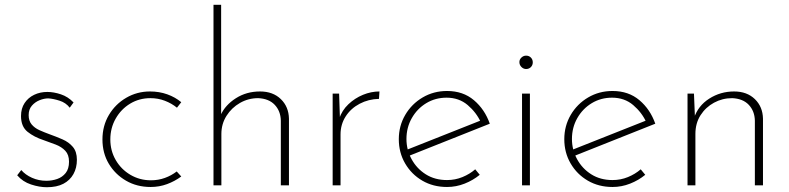

<svg xmlns="http://www.w3.org/2000/svg" viewBox="-20 -776 3306 804"><path d="M176 8Q145 8 110 -3.5Q75 -15 52 -42L69 -64Q86 -44 114 -31.5Q142 -19 174 -19Q198 -19 219.5 -26.5Q241 -34 255 -51.5Q269 -69 269 -99Q269 -128 253.5 -144.5Q238 -161 213.5 -170.5Q189 -180 163 -189Q123 -202 95.5 -224Q68 -246 68 -290Q68 -322 83 -344.5Q98 -367 123 -379Q148 -391 178 -391Q205 -391 235 -381Q265 -371 288 -347L272 -325Q256 -346 229 -354.5Q202 -363 182 -364Q165 -364 146 -356.5Q127 -349 113.5 -333.5Q100 -318 100 -294Q100 -270 112.5 -255Q125 -240 145 -231Q165 -222 187 -214Q215 -204 241.5 -192.5Q268 -181 285 -161Q302 -141 302 -107Q302 -73 287.5 -47Q273 -21 245.5 -6.5Q218 8 176 8Z M739 -37Q712 -17 679.5 -5Q647 7 611 7Q553 7 507.5 -19.5Q462 -46 435.5 -90.5Q409 -135 409 -192Q409 -249 436 -294.5Q463 -340 508.5 -366.5Q554 -393 608 -393Q647 -393 680.5 -381Q714 -369 739 -348L721 -325Q699 -343 670.5 -354Q642 -365 610 -365Q563 -365 525 -342Q487 -319 464.5 -279.5Q442 -240 442 -192Q442 -145 464.5 -106Q487 -67 526 -44Q565 -21 612 -21Q643 -21 670.5 -31Q698 -41 720 -58Z M874 0V-756H906V-279L904 -294Q923 -336 967.5 -364.5Q1012 -393 1069 -393Q1123 -393 1156 -361Q1189 -329 1190 -279V0H1156V-271Q1155 -311 1130.5 -337Q1106 -363 1061 -365Q1020 -365 985 -345Q950 -325 928.5 -291Q907 -257 907 -215V0Z M1400 -384 1404 -265 1400 -278Q1412 -314 1439 -339.5Q1466 -365 1500 -379Q1534 -393 1569 -393L1567 -362Q1523 -361 1486 -341.5Q1449 -322 1427.5 -288.5Q1406 -255 1406 -213V0H1373V-384Z M1852 7Q1794 7 1748.5 -19.5Q1703 -46 1676.5 -91.5Q1650 -137 1650 -193Q1650 -249 1677 -295Q1704 -341 1750 -368Q1796 -395 1852 -395Q1919 -395 1964.5 -356.5Q2010 -318 2031 -258L1689 -122L1679 -147L2002 -275L1994 -263Q1975 -305 1938.5 -336Q1902 -367 1850 -367Q1803 -367 1765 -344Q1727 -321 1704.5 -281.5Q1682 -242 1682 -194Q1682 -149 1703.5 -109.5Q1725 -70 1763 -46Q1801 -22 1852 -22Q1886 -22 1916.5 -34.5Q1947 -47 1970 -67L1989 -44Q1961 -21 1925.5 -7Q1890 7 1852 7Z M2166 -384H2199V0H2166ZM2155 -516Q2155 -527 2163.5 -535Q2172 -543 2183 -543Q2195 -543 2203 -535Q2211 -527 2211 -515Q2211 -503 2203 -495Q2195 -487 2183 -487Q2172 -487 2163.5 -495.5Q2155 -504 2155 -516Z M2545 7Q2487 7 2441.5 -19.5Q2396 -46 2369.5 -91.5Q2343 -137 2343 -193Q2343 -249 2370 -295Q2397 -341 2443 -368Q2489 -395 2545 -395Q2612 -395 2657.5 -356.5Q2703 -318 2724 -258L2382 -122L2372 -147L2695 -275L2687 -263Q2668 -305 2631.5 -336Q2595 -367 2543 -367Q2496 -367 2458 -344Q2420 -321 2397.5 -281.5Q2375 -242 2375 -194Q2375 -149 2396.5 -109.5Q2418 -70 2456 -46Q2494 -22 2545 -22Q2579 -22 2609.5 -34.5Q2640 -47 2663 -67L2682 -44Q2654 -21 2618.5 -7Q2583 7 2545 7Z M2886 -384 2891 -262 2886 -281Q2903 -333 2950 -363Q2997 -393 3054 -393Q3108 -393 3141 -361Q3174 -329 3175 -279V0H3141V-271Q3140 -311 3115.5 -337Q3091 -363 3046 -365Q3005 -365 2970 -346Q2935 -327 2913.5 -293.5Q2892 -260 2892 -215V0H2859V-384Z"/></svg>

Font: Josefin Sans Thin ExtraLight
Style: Regular
Weight: 250
Version: Version 2.001